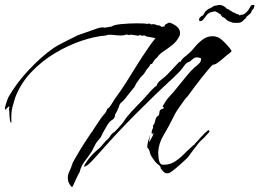

<svg xmlns="http://www.w3.org/2000/svg" viewBox="-47 -704 1067 790"><path d="M249 66Q242 60 237 50Q232 40 232 27Q232 19 235 9Q238 1 242 -6.5Q246 -14 248 -23Q250 -26 252 -34Q257 -43 262 -52Q267 -61 272 -69Q285 -92 299 -113.5Q313 -135 327 -156Q329 -158 333 -163.5Q337 -169 336 -169Q344 -180 351 -191.5Q358 -203 366 -214Q372 -223 381.5 -233.5Q391 -244 394 -256L396 -257Q402 -260 411 -274Q420 -288 424 -295Q454 -336 474 -368Q494 -400 516 -435.5Q538 -471 572 -520Q575 -525 581 -532Q587 -539 593 -547L584 -549L560 -553Q554 -554 546 -559Q541 -556 538 -557Q534 -557 528 -561L525 -557H523Q521 -557 512.5 -558.5Q504 -560 495.5 -561Q487 -562 485 -559Q482 -561 478 -561Q474 -561 471 -562Q466 -558 451 -558Q440 -558 426.5 -559.5Q413 -561 403 -561Q393 -561 390 -558Q345 -555 289.5 -536.5Q234 -518 179.5 -485.5Q125 -453 81 -406.5Q37 -360 15 -301Q11 -287 4.5 -264.5Q-2 -242 0 -201Q0 -200 -2 -199.5Q-4 -199 -6 -209.5Q-8 -220 -9 -250Q-10 -251 -10 -253Q-10 -257 -8.5 -261Q-7 -265 -11 -266L-26 -252Q-28 -257 -25 -268Q-22 -279 -17.5 -291.5Q-13 -304 -9 -310Q23 -365 73.5 -418.5Q124 -472 173 -506Q188 -516 203 -523.5Q218 -531 233 -539Q235 -540 244 -544.5Q253 -549 262.5 -553.5Q272 -558 273 -559Q283 -562 306 -570.5Q329 -579 351.5 -586.5Q374 -594 383 -590L413 -595Q421 -602 453.5 -605Q486 -608 516 -608Q531 -608 543 -607.5Q555 -607 559 -605L560 -606Q562 -607 566 -607Q570 -607 576 -603Q581 -606 588 -604Q591 -604 594 -602.5Q597 -601 600 -600H603Q608 -600 612 -597.5Q616 -595 619 -593Q624 -596 626 -595Q628 -595 629 -594Q632 -598 630.5 -598.5Q629 -599 633 -603L648 -611Q659 -610 676.5 -598Q694 -586 694 -568Q694 -561 691 -555Q680 -533 661.5 -518.5Q643 -504 625.5 -492.5Q608 -481 599 -467Q593 -463 588 -456Q583 -449 579 -442L578 -441H573Q570 -434 565 -428Q560 -422 555 -416L546 -401L530 -384L516 -364Q512 -359 509.5 -352.5Q507 -346 502 -341Q493 -330 484 -319Q475 -308 467 -297Q460 -288 452.5 -282.5Q445 -277 442 -264Q441 -261 435 -248Q429 -235 427 -235Q427 -218 415 -211Q403 -204 395 -190L376 -157L368 -140L348 -115L330 -80Q318 -62 302 -41Q286 -20 281 3H282Q280 4 275 14Q270 24 264.5 36.5Q259 49 254.5 58Q250 67 249 66ZM644 9Q631 10 624 0.5Q617 -9 615 -9Q614 -20 606.5 -25Q599 -30 593 -37Q590 -40 587.5 -44Q585 -48 582 -52Q572 -65 569.5 -77.5Q567 -90 559 -97V-99Q559 -101 559.5 -107Q560 -113 563 -125Q564 -129 567 -136.5Q570 -144 570 -147H571Q571 -144 568 -132.5Q565 -121 568 -121Q568 -122 572.5 -129Q577 -136 581 -144.5Q585 -153 584 -157Q584 -157 583.5 -157Q583 -157 583 -158H581Q581 -157 581.5 -154.5Q582 -152 580 -151Q577 -154 577 -157V-160Q577 -166 579.5 -170.5Q582 -175 583 -180L582 -187Q588 -192 590.5 -203.5Q593 -215 597 -222Q599 -225 602.5 -226.5Q606 -228 607 -232Q609 -237 609 -242.5Q609 -248 613 -252Q616 -255 622 -256Q628 -257 626 -264L623 -263V-268Q631 -280 633.5 -285Q636 -290 639.5 -294.5Q643 -299 652 -309L665 -323L696 -361Q710 -378 724.5 -396Q739 -414 755 -428Q760 -431 771 -441.5Q782 -452 780 -464Q780 -464 774.5 -466Q769 -468 762 -468Q759 -468 753 -466Q746 -461 739.5 -455.5Q733 -450 733 -450Q721 -447 714 -437.5Q707 -428 700 -419Q693 -410 682.5 -400Q672 -390 664 -382Q591 -315 510.5 -234Q430 -153 352 -64Q325 -33 312 -24Q299 -15 299 -19Q299 -25 316.5 -48.5Q334 -72 365 -97L389 -125Q400 -133 406 -143.5Q412 -154 425 -162Q433 -170 440.5 -178Q448 -186 455 -195Q460 -200 464 -207Q468 -214 472 -219Q493 -245 516.5 -268.5Q540 -292 562 -317Q563 -319 570.5 -327Q578 -335 586.5 -343Q595 -351 597 -350Q600 -364 617 -376.5Q634 -389 643 -399L691 -450H693L697 -449L696 -450Q701 -461 713.5 -470.5Q726 -480 734 -488Q742 -495 755 -511Q768 -527 786.5 -541Q805 -555 827 -555Q841 -555 855 -548Q859 -546 868.5 -537.5Q878 -529 887.5 -518.5Q897 -508 902.5 -500Q908 -492 903 -490Q899 -487 896 -484Q893 -481 889 -479Q884 -475 872 -464.5Q860 -454 848 -445.5Q836 -437 829 -438Q824 -434 811 -419Q798 -404 782 -383.5Q766 -363 751 -343Q736 -323 726 -309Q721 -305 709.5 -289.5Q698 -274 687 -257.5Q676 -241 673 -235Q647 -182 626.5 -148.5Q606 -115 604 -79Q604 -72 604.5 -64.5Q605 -57 606 -49Q609 -35 613.5 -30.5Q618 -26 625 -26Q651 -26 670.5 -38Q690 -50 709 -69Q715 -75 721 -81Q727 -87 733 -92L744 -102Q747 -107 750 -107Q751 -107 754 -110.5Q757 -114 757 -115Q762 -119 772 -131Q782 -143 784 -144Q788 -149 795 -155.5Q802 -162 809 -168Q811 -170 813 -167Q815 -164 815 -162Q815 -161 806 -152Q797 -143 795 -140Q797 -141 790 -135Q783 -129 774.5 -120Q766 -111 761 -103Q760 -102 753 -93Q746 -84 739 -74.5Q732 -65 730 -62Q726 -56 714 -45Q702 -34 688 -21.5Q674 -9 661.5 0Q649 9 644 9ZM931 -610Q929 -610 920.5 -610Q912 -610 910 -611Q905 -613 897 -615.5Q889 -618 881 -626Q881 -628 878 -629Q875 -630 876 -631L869 -634Q865 -634 867.5 -639Q870 -644 866 -637L863 -640Q862 -641 862.5 -641.5Q863 -642 863 -642L860 -645V-644Q859 -644 859.5 -645.5Q860 -647 856 -647L852 -650Q852 -650 851 -651V-652H850V-653L849 -651Q849 -653 847 -653L841 -656Q841 -656 840.5 -656.5Q840 -657 839 -657H836Q835 -657 832.5 -657Q830 -657 830 -655Q830 -654 828 -656Q827 -654 822.5 -654Q818 -654 817 -652Q809 -649 802.5 -640.5Q796 -632 788 -622Q783 -617 778 -617Q772 -617 772 -623Q772 -627 775 -631Q780 -638 787 -640Q788 -640 791 -645Q794 -650 797 -656Q799 -658 806.5 -664Q814 -670 816 -669L828 -676Q830 -679 837.5 -680.5Q845 -682 847 -682Q847 -683 851 -683.5Q855 -684 855 -683Q857 -684 860 -683.5Q863 -683 864 -683L866 -681Q868 -683 868 -680L870 -681Q871 -681 871 -679V-680Q873 -678 874 -678V-679Q880 -673 883 -672Q883 -672 884 -671Q885 -670 884 -669Q885 -669 885 -669.5Q885 -670 885 -670Q886 -667 889 -667Q892 -667 897 -663Q899 -662 899 -659L900 -660Q901 -660 900 -660.5Q899 -661 900 -661Q903 -660 906 -657.5Q909 -655 912 -653H913Q916 -653 918.5 -651Q921 -649 922 -649L928 -646Q929 -646 929.5 -645.5Q930 -645 930 -645L932 -646Q933 -646 932.5 -645.5Q932 -645 933 -645V-646Q934 -646 936 -643Q938 -640 939 -641Q941 -641 941 -641Q943 -644 947 -643.5Q951 -643 952 -644Q960 -646 968 -654.5Q976 -663 981 -673Q983 -676 985 -680Q987 -684 991 -683Q993 -684 995 -684Q1000 -684 1000 -679Q1000 -676 994 -665Q990 -664 988.5 -658.5Q987 -653 985 -651Q983 -647 972 -639Q969 -638 965.5 -631.5Q962 -625 960 -626Q957 -622 950 -616Q943 -610 931 -610Z"/></svg>

Font: Cherish
Style: Regular
Weight: 400
Designer: Robert E. Leuschke
Foundry: Robert E. Leuschke
Version: Version 1.005